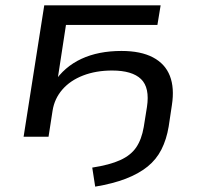

<svg xmlns="http://www.w3.org/2000/svg" viewBox="-20 -510 744 716"><path d="M335 186 324 115Q389 105 428.5 87Q468 69 488 39.5Q508 10 516 -36L528 -111Q539 -183 506 -215Q473 -247 398 -247Q338 -247 290 -228.5Q242 -210 212.5 -176Q183 -142 176 -97L161 0H68L145 -490H579L567 -417H226L193 -202H181Q220 -261 283.5 -290.5Q347 -320 433 -320Q505 -320 550.5 -296Q596 -272 613.5 -227Q631 -182 621 -118L609 -38Q601 10 582 47.5Q563 85 530 111.5Q497 138 449 156.5Q401 175 335 186Z"/></svg>

Font: Nunito Sans 10pt Expanded
Style: Italic
Weight: 400
Width: 7
Italic angle: -9°
Designer: Vernon Adams
Foundry: Vernon Adams
Version: Version 3.101;gftools[0.9.27]